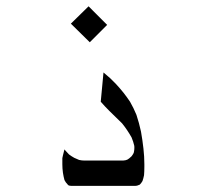

<svg xmlns="http://www.w3.org/2000/svg" viewBox="-20 -610 662 615"><path d="M323.2 -530.3 267.6 -474.6 207 -534.2 263.7 -589.8ZM442.4 -75.2Q442.4 -61.5 441.4 -48.8Q439.5 -39.1 436.5 -30.3Q432.6 -23.4 427.7 -18.6Q423.8 -16.6 419.9 -15.6Q416 -14.6 412.1 -14.6H208Q205.1 -14.6 201.2 -15.6Q198.2 -16.6 196.3 -19.5Q190.4 -25.4 186.5 -33.2Q183.6 -43.9 181.6 -56.6Q179.7 -70.3 179.7 -84Q179.7 -86.9 179.7 -89.8Q179.7 -96.7 179.7 -103.5Q180.7 -108.4 181.6 -112.3L186.5 -131.8L187.5 -129.9Q194.3 -122.1 201.2 -115.2Q209 -109.4 217.8 -104.5Q225.6 -100.6 233.4 -97.7Q242.2 -95.7 251 -95.7H374Q376 -95.7 377.9 -96.2Q379.9 -96.7 381.8 -96.7Q384.8 -97.7 387.7 -98.6Q390.6 -100.6 393.6 -102.5Q397.5 -106.4 401.4 -109.4Q405.3 -114.3 408.2 -120.1Q411.1 -130.9 410.2 -142.6Q407.2 -156.2 401.4 -169.9Q387.7 -194.3 371.1 -214.8Q350.6 -235.4 330.1 -254.9Q315.4 -269.5 302.7 -284.2L311.5 -377.9Q322.3 -368.2 333 -359.4Q342.8 -349.6 351.6 -340.8Q364.3 -327.1 376 -312.5Q386.7 -298.8 396.5 -284.2Q408.2 -263.7 417 -242.2Q425.8 -215.8 431.6 -188.5Q436.5 -161.1 439.5 -133.8Q442.4 -108.4 442.4 -84Q442.4 -79.1 442.4 -75.2Z"/></svg>

Font: Thabit
Style: Regular
Weight: 500
Designer: Regenerated by Nadim Shaikli
Foundry: MAK Alagha
Version: 0.01